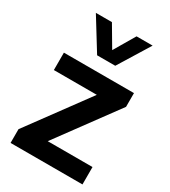

<svg xmlns="http://www.w3.org/2000/svg" viewBox="-196 -904 883 999"><g transform="rotate(30 245.0 -404.0)"><path d="M195.5 -104.5H464.5V0H32.5V-82.5L296 -441H38V-545.5H459V-463ZM323 -808H419.5L303.5 -620H194.5L78.5 -808H175L249 -682.5Z"/></g></svg>

Font: Encode Sans SemiBold
Style: Regular
Weight: 600
Designer: Multiple Designers
Foundry: Impallari Type
Version: Version 2.000